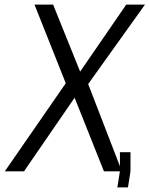

<svg xmlns="http://www.w3.org/2000/svg" viewBox="-20 -745 650 835"><path d="M266 -383 130 -725H211L328.5 -433.5L529 -725H610.5L363.5 -379.5L501.5 -22V-83H547.5V0L536.5 70H490.5L501.5 0H432L304.5 -320L84.5 0H1Z"/></svg>

Font: JuliaMono Light
Style: Italic
Weight: 300
Italic angle: -9°
Monospace: yes
Designer: cormullion
Foundry: corm
Version: Version 0.054; ttfautohint (v1.8.4)